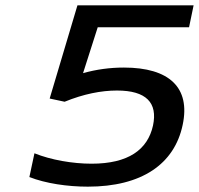

<svg xmlns="http://www.w3.org/2000/svg" viewBox="-20 -690 745 719"><path d="M309 9C510 9 633 -75 664 -222C694 -362 614 -437 444 -437C392 -437 340 -430 291 -416L346 -588H688L705 -670H270L166 -321L222 -309C293 -338 359 -351 418 -351C528 -351 571 -305 553 -220C533 -129 460 -77 323 -77C252 -77 171 -91 109 -116L90 -27C151 -3 233 9 309 9Z"/></svg>

Font: LT Wave
Style: Italic
Weight: 400
Designer: Daniel Lyons
Version: Version 2.5 (Glyphs App)